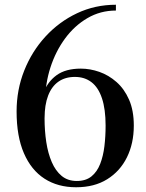

<svg xmlns="http://www.w3.org/2000/svg" viewBox="-20 -780 614 810"><path d="M301 10Q224 10 167.8 -26.2Q111.5 -62.5 80.8 -133.8Q50 -205 50 -310Q50 -401 82.2 -482.2Q114.5 -563.5 172 -626Q229.5 -688.5 305.2 -724.2Q381 -760 469 -760V-735.5Q403.5 -735.5 348.8 -703.5Q294 -671.5 254.2 -617.2Q214.5 -563 192.8 -495.5Q171 -428 171 -357.5L168 -280.5Q168 -228.5 175.2 -180.8Q182.5 -133 198.5 -96Q214.5 -59 240.2 -37.8Q266 -16.5 304 -16.5Q342 -16.5 365.8 -35.8Q389.5 -55 402.5 -88.2Q415.5 -121.5 420.5 -163.2Q425.5 -205 425.5 -250Q425.5 -319.5 410.2 -365.2Q395 -411 366 -433.2Q337 -455.5 296 -455.5Q255 -455.5 226.5 -435.5Q198 -415.5 183 -376.5Q168 -337.5 168 -280.5H146Q146 -340 163.2 -387.5Q180.5 -435 218.8 -462.8Q257 -490.5 321 -490.5Q360 -490.5 399.2 -476.8Q438.5 -463 471.5 -434Q504.5 -405 524.5 -359.5Q544.5 -314 544.5 -250Q544.5 -175 515.5 -116.2Q486.5 -57.5 432.2 -23.8Q378 10 301 10Z"/></svg>

Font: Bodoni Moda SC 9pt Medium
Style: Regular
Weight: 500
Designer: Owen Earl
Foundry: indestructible type
Version: Version 2.005